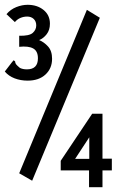

<svg xmlns="http://www.w3.org/2000/svg" viewBox="-23 -710 493 800"><path d="M92 -374Q63 -374 38 -383.5Q13 -393 -3 -412L27 -451L34 -459L40 -454Q40 -447 44.5 -441.5Q49 -436 60 -427Q72 -421 89 -421Q135 -421 135 -467Q135 -497 115.5 -508Q96 -519 57 -515V-561Q99 -560 113.5 -573Q128 -586 128 -604Q128 -621 117.5 -631Q107 -641 90 -641Q76 -641 62.5 -635.5Q49 -630 39 -618L4 -651Q21 -671 45 -680.5Q69 -690 92 -690Q132 -690 158.5 -668.5Q185 -647 185 -611Q185 -585 171.5 -567.5Q158 -550 140 -543Q160 -535 177 -516.5Q194 -498 194 -465Q194 -425 166.5 -399.5Q139 -374 92 -374ZM111 43 57 12 339 -669 393 -636ZM348 0H230V-40L361 -236H404V-49H443V0H404V70H348ZM349 -48V-138L290 -48Z"/></svg>

Font: Inconsolata SemiCondensed SemiBold
Style: Regular
Weight: 600
Width: 4
Monospace: yes
Designer: Raph Levien, Cyreal, Brenton Simpson
Foundry: Raph Levien, Cyreal, Google
Version: Version 3.001; ttfautohint (v1.8.2.53-6de2)